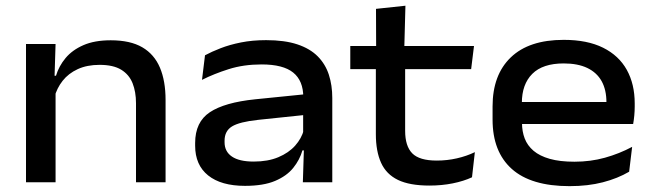

<svg xmlns="http://www.w3.org/2000/svg" viewBox="-20 -638 2285 672"><path d="M456 0V-277Q456 -316.5 444 -346.8Q432 -377 404.2 -394Q376.5 -411 328.5 -411Q284.5 -411 252 -396Q219.5 -381 199.2 -355.2Q179 -329.5 170.5 -297.5L155 -373H176Q186 -406.5 209.5 -434.8Q233 -463 272 -480Q311 -497 367.5 -497Q436 -497 478 -472.5Q520 -448 539.8 -401.2Q559.5 -354.5 559.5 -288V0ZM71 0V-484H174.5L170.5 -357L174.5 -347.5V0Z M1040 0 1044 -127.5 1041 -146V-277.5L1041.5 -298Q1041.5 -355.5 1006.2 -384Q971 -412.5 895.5 -412.5Q832.5 -412.5 780.5 -396Q728.5 -379.5 687 -358.5L697.5 -444.5Q720.5 -457 752 -469.2Q783.5 -481.5 823.5 -489.5Q863.5 -497.5 911.5 -497.5Q976 -497.5 1020.5 -482.8Q1065 -468 1092 -440.8Q1119 -413.5 1131 -376.5Q1143 -339.5 1143 -295V0ZM837.5 12.5Q754 12.5 708.5 -24Q663 -60.5 663 -128V-137.5Q663 -211 714.5 -245.2Q766 -279.5 873.5 -290.5L1052 -308.5L1055.5 -236.5L883.5 -218.5Q818 -211.5 792 -195.5Q766 -179.5 766 -145.5V-140Q766 -107.5 791.8 -90Q817.5 -72.5 868 -72.5Q918 -72.5 954.2 -87.8Q990.5 -103 1013 -128.2Q1035.5 -153.5 1043.5 -183.5L1058 -111.5H1038.5Q1029 -78.5 1006.2 -50.2Q983.5 -22 942.8 -4.8Q902 12.5 837.5 12.5Z M1483 11.5Q1414 11.5 1373 -8.2Q1332 -28 1313.8 -68.2Q1295.5 -108.5 1295.5 -168.5V-434.5H1398V-180Q1398 -126.5 1423 -101.2Q1448 -76 1508.5 -76Q1545 -76 1579 -83.8Q1613 -91.5 1642 -105.5L1632 -17.5Q1603 -4 1564.5 3.8Q1526 11.5 1483 11.5ZM1206 -396V-477H1639L1629 -396ZM1296.5 -468 1296 -607 1399 -618 1395 -468Z M1973.5 13.5Q1838.5 13.5 1771.2 -46.8Q1704 -107 1704 -219.5V-265.5Q1704 -376 1767.8 -437.2Q1831.5 -498.5 1953 -498.5Q2035.5 -498.5 2090.8 -471Q2146 -443.5 2173.8 -393.5Q2201.5 -343.5 2201.5 -276V-265Q2201.5 -249.5 2200 -233.5Q2198.5 -217.5 2196 -204H2100Q2101.5 -223.5 2102 -243.2Q2102.5 -263 2102.5 -280Q2102.5 -323.5 2085.8 -353.8Q2069 -384 2035.8 -400Q2002.5 -416 1953 -416Q1879.5 -416 1843 -379.5Q1806.5 -343 1806.5 -277.5V-250.5L1807 -239V-208Q1807 -178 1816.5 -153.2Q1826 -128.5 1847.5 -110.2Q1869 -92 1904.2 -82Q1939.5 -72 1990.5 -72Q2047 -72 2097.2 -86Q2147.5 -100 2192.5 -124L2182 -37Q2142 -13.5 2090 0Q2038 13.5 1973.5 13.5ZM1754.5 -204V-281H2175.5V-204Z"/></svg>

Font: Anek Gurmukhi Medium SemiExpanded
Style: Regular
Weight: 500
Width: 6
Version: Version 1.003